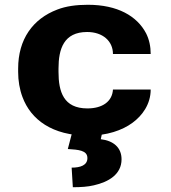

<svg xmlns="http://www.w3.org/2000/svg" viewBox="-20 -558 715 804"><path d="M225 -257V-271C225 -353 247 -424 345 -424C410 -424 453 -386 453 -332H611C611 -363 605 -392 592 -418C554 -491 472 -538 348 -538C299 -538 256 -532 220 -518C117 -479 56 -393 56 -271V-257C56 -220 62 -184 74 -152C109 -57 199 10 349 10C427 10 492 -12 535 -44C576 -74 611 -122 611 -183H453C450 -133 409 -104 346 -104C246 -104 225 -174 225 -257ZM346 104C346 134 317 144 280 144L285 226C319 226 348 224 373 218C435 204 489 172 489 109C489 59 454 31 402 25L408 -3H282L264 66C308 69 346 71 346 104Z"/></svg>

Font: Asimov
Style: XWid
Weight: 500
Designer: Google
Version: Version 2.000980; 2014